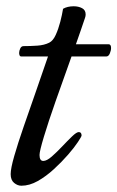

<svg xmlns="http://www.w3.org/2000/svg" viewBox="-20 -579 374 612"><path d="M208 -399Q181 -324 157.5 -257Q134 -190 120 -143.5Q106 -97 106 -85Q106 -66 118 -66Q129 -66 145 -80Q161 -94 178 -112Q195 -130 209.5 -144Q224 -158 231 -158Q240 -158 240 -147Q240 -144 228.5 -126.5Q217 -109 197 -86Q177 -63 152 -40Q127 -17 100.5 -2Q74 13 48 13Q36 13 25 4Q14 -5 14 -24Q14 -42 25.5 -82Q37 -122 55.5 -175.5Q74 -229 94.5 -287.5Q115 -346 133 -399H48Q44 -399 42.5 -402.5Q41 -406 41 -410Q41 -417 44.5 -424.5Q48 -432 55 -432Q77 -432 99 -433.5Q121 -435 137 -443Q149 -449 157.5 -467.5Q166 -486 172 -509Q178 -532 181 -551Q195 -559 215 -559Q230 -559 241.5 -553Q253 -547 253 -533Q253 -530 252.5 -527.5Q252 -525 251 -522Q244 -502 237 -481Q230 -460 222 -438H326Q334 -438 334 -426Q334 -418 330 -408.5Q326 -399 319 -399Z"/></svg>

Font: Sedan
Style: Italic
Weight: 400
Italic angle: -13.8°
Designer: Sebastian Salazar
Foundry: Sebastian Salazar
Version: Version 1.100; ttfautohint (v1.8.4.7-5d5b)